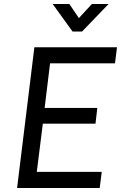

<svg xmlns="http://www.w3.org/2000/svg" viewBox="-20 -935 604 955"><path d="M65 0 151 -700H562L552 -620H229L202 -398H464L455 -320H193L163 -80H486L476 0ZM341 -778 242 -915H325L396 -810H340L437 -915H520L388 -778Z"/></svg>

Font: Inclusive Sans
Style: Italic
Weight: 400
Italic angle: -7°
Designer: Olivia King
Foundry: Olivia King
Version: Version 2.004